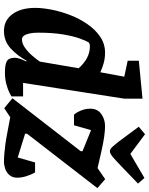

<svg xmlns="http://www.w3.org/2000/svg" viewBox="92 -852 772 996"><g transform="rotate(90 478.0 -354.0)"><path d="M139.9 11.4Q85.3 11.4 53.1 -32.8Q20.9 -77 20.9 -150Q20.9 -188.6 30.3 -236.6Q39.7 -284.6 58.6 -333.1Q77.5 -381.6 105.8 -422.3Q134.1 -463 170.9 -488Q207.8 -513 253.8 -513Q282.6 -513 308.7 -505.5Q334.8 -497.9 354.9 -488.6L377.8 -612.7L295 -630.3V-688.2L491.8 -707.2V-612.7L410 -87.7H479.9V-27Q477.1 -25 460.6 -16.7Q444 -8.4 416.9 -1Q389.7 6.4 355.4 6.4Q313.4 6.4 296.6 -4.1Q279.7 -14.6 279.7 -44.4Q279.7 -56.4 284.6 -71Q289.5 -85.6 298.7 -103.6L294.9 -105.6Q269.7 -59.4 231.9 -24Q194.2 11.4 139.9 11.4ZM183.4 -81.9Q206 -81.9 228 -97.7Q250.1 -113.5 269 -135.5Q287.9 -157.4 299.6 -174.7L334 -376Q309.6 -403.8 281.1 -419.1Q252.6 -434.4 218.9 -434.4Q212.4 -434.4 208 -432.6Q203.6 -430.8 199.8 -428.2Q191.4 -414.3 179.4 -380.9Q167.4 -347.5 158.5 -294.4Q149.5 -241.2 149.5 -166.3Q149.5 -138.4 154 -119.5Q158.4 -100.6 165.9 -91.2Q173.4 -81.9 183.4 -81.9ZM819.3 11.4Q800.3 11.4 777.5 9.5Q754.8 7.7 728.9 4.2Q703 0.7 672.6 -5.2L588.2 -21.1L541.1 10.1L489.6 -32.5L764.4 -386.8V-396L655.2 -440.3L629.8 -351.9H574.8Q563.4 -364.3 553.6 -387.7Q543.8 -411 543.8 -435.8Q543.8 -473.8 571.3 -493.4Q598.8 -513 634.7 -513Q656 -513 688.7 -508.5Q721.3 -504 763.3 -494.4L852 -474.1L909.4 -513.6L956 -473.3L673.6 -108.2V-98.2L797 -60L822.7 -149.9H874.5Q885.1 -132 893.4 -106.4Q901.8 -80.8 901.8 -57.6Q901.8 -32.6 888.3 -17.1Q874.8 -1.6 855.8 4.9Q836.8 11.4 819.3 11.4ZM765 -538.1Q753.5 -538.1 741.3 -551.6Q729.1 -565.1 715.5 -582.5L637.5 -687.8L676.3 -720.4L778.4 -644.1L903.3 -717.3L932.3 -683.9L842.3 -597.2Q811 -567.1 793.7 -552.6Q776.3 -538.1 765 -538.1Z"/></g></svg>

Font: Faustina Light
Style: Italic
Weight: 300
Italic angle: -8°
Designer: Alfonso Garcia
Foundry: http://www.omnibus-type.com
Version: Version 1.200